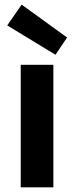

<svg xmlns="http://www.w3.org/2000/svg" viewBox="-20 -804 318 824"><path d="M69 0V-526H209V0ZM218 -569 11 -695 73 -784 268 -643Z"/></svg>

Font: DM Sans 9pt ExtraBold
Style: Regular
Weight: 800
Version: Version 4.004;gftools[0.9.30]